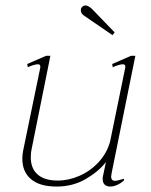

<svg xmlns="http://www.w3.org/2000/svg" viewBox="-20 -675 553 705"><path d="M277 -641Q278 -647 283 -651Q288 -655 294 -655Q303 -655 317 -643L401 -556L393 -546L288 -618Q275 -627 277 -641ZM388 -27Q388 -11 403 -11Q410 -11 436 -19L434 -11Q422 -1 409 4.5Q396 10 385 10Q372 10 364.5 3Q357 -4 357 -18Q357 -24 358 -28L369 -80Q342 -45 294.5 -17.5Q247 10 188 10Q126 10 94 -17Q62 -44 62 -92Q62 -106 65 -122L128 -427V-431Q128 -439 119 -439Q112 -439 101 -435.5Q90 -432 82 -428L80 -440L149 -470H165L97 -132Q93 -116 93 -98Q93 -56 118.5 -34Q144 -12 192 -12Q232 -12 272 -29.5Q312 -47 342 -79.5Q372 -112 384 -154L440 -427V-431Q440 -439 431 -439Q424 -439 413 -435.5Q402 -432 394 -428L392 -440L461 -470H477L390 -40Q388 -30 388 -27Z"/></svg>

Font: Taviraj Thin
Style: Italic
Weight: 250
Italic angle: -12°
Designer: Katatrad Team
Foundry: CadsonDemak
Version: Version 1.001